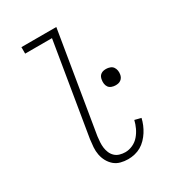

<svg xmlns="http://www.w3.org/2000/svg" viewBox="-180 -838 859 948"><g transform="rotate(-30 250.0 -363.5)"><path d="M271 8Q249 8 228.5 2.5Q208 -3 193 -16Q178 -29 168 -47Q158 -65 154 -86Q150 -107 151.5 -128.5Q153 -150 156 -172L243 -698H90V-735H289L195 -166Q193 -150 192 -134Q191 -118 193 -102.5Q195 -87 201 -73Q207 -59 218 -48.5Q229 -38 244.5 -33.5Q260 -29 276 -29Q297 -29 318 -38.5Q339 -48 354 -65.5Q369 -83 378.5 -103.5Q388 -124 393 -145L429 -136Q425 -118 417.5 -100Q410 -82 399.5 -65.5Q389 -49 375 -34.5Q361 -20 344.5 -10.5Q328 -1 309 3.5Q290 8 271 8ZM399 -339Q388 -339 377 -343Q366 -347 360 -355.5Q354 -364 352.5 -375Q351 -386 353 -397Q354 -405 357.5 -412.5Q361 -420 368 -425Q375 -430 382.5 -431.5Q390 -433 398 -433Q409 -433 420 -429Q431 -425 437 -416.5Q443 -408 445 -397Q447 -386 445 -375Q444 -367 440 -359.5Q436 -352 429 -347Q422 -342 414.5 -340.5Q407 -339 399 -339Z"/></g></svg>

Font: Iosevka Extralight
Style: Italic
Weight: 200
Italic angle: -9°
Monospace: yes
Designer: Belleve Invis
Foundry: Belleve Invis
Version: Version 32.5.0; ttfautohint (v1.8.4)